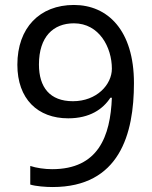

<svg xmlns="http://www.w3.org/2000/svg" viewBox="-20 -744 612 774"><path d="M520 -409C520 -622 414 -724 278 -724C140 -724 50 -632 50 -483C50 -345 132 -267 255 -267C342 -267 395 -304 425 -350H431C425 -194 376 -62 190 -62C160 -62 126 -67 102 -75V0C124 7 165 10 192 10C462 10 520 -204 520 -409ZM278 -650C380 -650 431 -553 431 -467C431 -403 370 -336 274 -336C181 -336 137 -392 137 -484C137 -596 195 -650 278 -650Z"/></svg>

Font: Noto Sans Buginese
Style: Regular
Weight: 400
Designer: Monotype Design Team
Foundry: Monotype Imaging Inc.
Version: Version 2.002